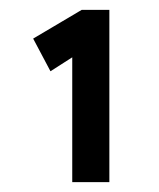

<svg xmlns="http://www.w3.org/2000/svg" viewBox="-20 -797 321 388"><path d="M126 -703 132 -685 82 -653 47 -719 145 -777H201V-429H126Z"/></svg>

Font: Lexend
Style: Regular
Weight: 400
Designer: Thomas Jockin
Foundry: Lexend
Version: Version 1.000